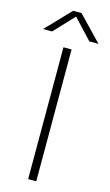

<svg xmlns="http://www.w3.org/2000/svg" viewBox="-175 -993 594 1041"><g transform="rotate(15 121.5 -472.0)"><path d="M99 0V-740H144.5V0ZM-33.5 -807 98.5 -944.5H145.5L277.5 -807H226.5L113.5 -927.5H130.5L17.5 -807Z"/></g></svg>

Font: Encode Sans SC SemiExpanded ExtraLight
Style: Regular
Weight: 250
Width: 6
Designer: Multiple Designers
Foundry: Impallari Type
Version: Version 3.002